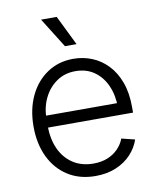

<svg xmlns="http://www.w3.org/2000/svg" viewBox="-85 -820 739 898"><g transform="rotate(-10 284.0 -370.5)"><path d="M296.9 11.2Q221.2 11.2 165.8 -24.2Q110.4 -59.6 80.3 -122.3Q50.3 -185.1 50.3 -266.6Q50.3 -348.6 80.3 -411.9Q110.4 -475.1 164.1 -511Q217.8 -546.9 287.6 -546.9Q334.5 -546.9 376.2 -530Q418 -513.2 450.4 -479.2Q482.9 -445.3 501.5 -394.8Q520 -344.2 520 -276.9V-250.5H91.8V-307.1H484.4L454.6 -286.1Q454.6 -344.7 434.3 -390.4Q414.1 -436 376.7 -462.2Q339.4 -488.3 287.6 -488.3Q236.3 -488.3 197.8 -461.4Q159.2 -434.6 137.7 -389.9Q116.2 -345.2 116.2 -290.5V-258.8Q116.2 -195.3 138.2 -147.9Q160.2 -100.6 200.9 -74.2Q241.7 -47.9 296.9 -47.9Q335.4 -47.9 365 -60.1Q394.5 -72.3 414.8 -93.5Q435.1 -114.7 444.8 -140.6L507.8 -125Q495.6 -87.9 466.8 -56.6Q438 -25.4 394.8 -7.1Q351.6 11.2 296.9 11.2ZM260.3 -611.8 171.9 -753.4H246.1L315.4 -611.8Z"/></g></svg>

Font: Inter 18pt Light
Style: Regular
Weight: 300
Designer: Rasmus Andersson
Foundry: rsms
Version: Version 4.001;git-66647c0bb